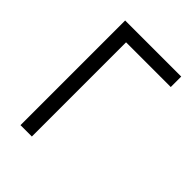

<svg xmlns="http://www.w3.org/2000/svg" viewBox="-202 -804 908 908"><g transform="rotate(45 252.0 -350.0)"><path d="M97 0V-700H472V-630H173V0Z"/></g></svg>

Font: Geologica Roman ExtraLight
Style: Regular
Weight: 250
Designer: Sindre Bremnes, Frode Helland
Foundry: Monokrom Skriftforlag AS
Version: Version 1.010;gftools[0.9.28]